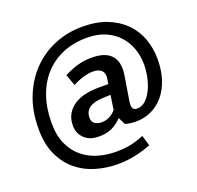

<svg xmlns="http://www.w3.org/2000/svg" viewBox="-152 -855 1270 1237"><g transform="rotate(-20 482.5 -236.5)"><path d="M557 -57H555Q523 -24 486.5 -7Q450 10 397 10Q334 10 298 -25Q262 -60 262 -113Q262 -158 280.5 -190.5Q299 -223 330.5 -244.5Q362 -266 405 -276.5Q448 -287 498 -287H568L573 -317Q574 -322 574.5 -327Q575 -332 575 -337Q575 -368 555 -382.5Q535 -397 500 -397Q473 -397 437.5 -387Q402 -377 362 -356L334 -433Q382 -458 427.5 -471Q473 -484 524 -484Q561 -484 591.5 -476.5Q622 -469 643.5 -452.5Q665 -436 677 -410Q689 -384 689 -347Q689 -329 686 -308L660 -148Q658 -137 657 -129Q656 -121 656 -113Q656 -75 690 -75Q722 -75 747.5 -98.5Q773 -122 791 -158.5Q809 -195 818.5 -240Q828 -285 828 -328Q828 -388 808.5 -440.5Q789 -493 752 -532Q715 -571 661.5 -593Q608 -615 540 -615Q447 -615 372.5 -583.5Q298 -552 246 -494Q194 -436 166.5 -355.5Q139 -275 139 -176Q139 -87 168 -26.5Q197 34 244 71Q291 108 349 124Q407 140 466 140Q530 140 575 129.5Q620 119 660 102L681 173Q639 191 579 205Q519 219 450 219Q375 219 302.5 198Q230 177 173.5 131Q117 85 82 11.5Q47 -62 47 -168Q47 -292 86.5 -389Q126 -486 193 -553.5Q260 -621 348.5 -656.5Q437 -692 536 -692Q631 -692 703 -664Q775 -636 824 -587Q873 -538 897.5 -472Q922 -406 922 -330Q922 -251 901 -189.5Q880 -128 843.5 -85.5Q807 -43 758.5 -21Q710 1 655 1Q632 1 612 -2Q592 -5 580 -10ZM558 -217 504 -215Q380 -210 380 -124Q380 -95 399 -82.5Q418 -70 444 -70Q473 -70 498 -82.5Q523 -95 543 -118Z"/></g></svg>

Font: Mukta Vaani SemiBold
Style: Regular
Weight: 600
Designer: Noopur Datye, Girish Dalvi, Yashodeep Gholap, Pallavi Karambelkar
Foundry: Ek Type
Version: Version 2.538;PS 1.000;hotconv 16.6.51;makeotf.lib2.5.65220;